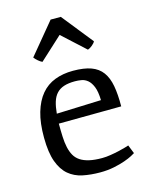

<svg xmlns="http://www.w3.org/2000/svg" viewBox="-113 -810 707 898"><g transform="rotate(-15 240.0 -361.0)"><path d="M132.3 -555.2Q128.4 -556.6 123.3 -560.1Q118.2 -563.5 113 -567.9Q107.9 -572.3 103.3 -576.9Q98.6 -581.5 95.7 -585.9L220.2 -736.3H269.5L389.6 -585.9Q387.7 -581.5 383.3 -576.7Q378.9 -571.8 373.5 -567.4Q368.2 -563 362.5 -559.8Q356.9 -556.6 352.5 -555.2L242.2 -656.2ZM47.4 -210Q46.9 -281.2 61.8 -332Q76.7 -382.8 104 -415.3Q131.3 -447.8 170.7 -462.9Q210 -478 258.8 -478Q312 -478 346.2 -465.6Q380.4 -453.1 399.9 -426.5Q419.4 -399.9 427 -358.4Q434.6 -316.9 434.1 -258.8L131.3 -256.3Q131.3 -221.7 132.6 -192.9Q133.8 -164.1 138.9 -140.9Q144 -117.7 153.8 -100.3Q163.6 -83 180.9 -71.5Q198.2 -60.1 223.9 -54.2Q249.5 -48.3 286.1 -48.3Q304.7 -48.3 326.4 -51.8Q348.1 -55.2 367.4 -59.6Q386.7 -64 400.6 -68.1Q414.6 -72.3 418.5 -73.7L435.1 -32.2Q431.6 -29.8 417.5 -22.2Q403.3 -14.6 380.6 -6.6Q357.9 1.5 327.1 7.8Q296.4 14.2 259.8 14.2Q214.4 14.2 175.5 6.1Q136.7 -2 108.4 -25.9Q80.1 -49.8 64 -93.8Q47.9 -137.7 47.4 -210ZM350.1 -311.5Q349.1 -353 339.6 -376.5Q330.1 -399.9 316.2 -411.4Q302.2 -422.9 286.1 -425.5Q270 -428.2 255.4 -428.2Q223.6 -428.2 201.9 -421.1Q180.2 -414.1 166 -398.9Q151.9 -383.8 144.5 -360.1Q137.2 -336.4 134.3 -303.7Z"/></g></svg>

Font: Fjord
Style: One
Weight: 400
Designer: Viktoriya Grabowska
Foundry: Viktoriya Grabowska
Version: Version 1.002